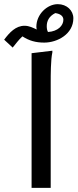

<svg xmlns="http://www.w3.org/2000/svg" viewBox="-56 -904 373 924"><path d="M222 -884C171 -884 119 -835 119 -775C119 -770 120 -766 121 -762C103 -770 85 -780 62 -780C20 -780 -10 -748 -36 -713L5 -675C20 -693 34 -713 52 -729C84 -708 116 -699 157 -699C220 -699 297 -740 297 -816C297 -853 266 -884 222 -884ZM175 -750C171 -757 169 -766 169 -778C169 -803 180 -826 210 -841C232 -838 249 -828 249 -809C249 -781 223 -753 175 -750ZM96 0H188V-504C188 -544 188 -616 196 -652V-660L96 -648Z"/></svg>

Font: Kufam Arabic Latin Roman Normal
Style: Regular
Weight: 400
Designer: Wael Morcos & Artur Schmal
Version: Version 1.200;PS 001.200;hotconv 1.0.88;makeotf.lib2.5.64775